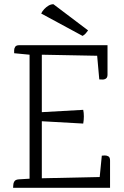

<svg xmlns="http://www.w3.org/2000/svg" viewBox="-20 -889 587 909"><path d="M178 -630V-358L374 -369Q377 -355 377 -338Q377 -321 374 -304L178 -315V-45L452 -51L462 -152Q467 -153 476.5 -153Q486 -153 493.5 -148.5Q501 -144 501 -129V0H42Q43 -5 43 -14Q43 -23 48.5 -31Q54 -39 70 -40L120 -43V-630L47 -637Q47 -642 47 -651Q47 -660 52 -667.5Q57 -675 71 -675H489V-536Q489 -522 481.5 -517Q474 -512 464.5 -512.5Q455 -513 450 -513L440 -625ZM175 -825 371 -719Q380 -724 386 -731Q392 -738 397 -745L233 -869Q221 -869 210 -862.5Q199 -856 189.5 -846Q180 -836 175 -825Z"/></svg>

Font: Karma Variable Light
Style: Regular
Weight: 300
Designer: Joana Correia
Foundry: Indian Type Foundry
Version: Version 3.000